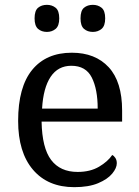

<svg xmlns="http://www.w3.org/2000/svg" viewBox="-20 -764 575 794"><path d="M287 10Q178 10 116.5 -62Q55 -134 55 -264Q55 -404 113 -475Q171 -546 277 -546Q374 -546 429.5 -486Q485 -426 485 -307V-261H152Q154 -152 191.5 -102.5Q229 -53 301 -53Q353 -53 389.5 -74.5Q426 -96 444 -123Q451 -120 457 -111Q463 -102 463 -89Q463 -69 444 -46Q425 -23 386 -6.5Q347 10 287 10ZM384 -315Q384 -395 359.5 -443.5Q335 -492 275 -492Q220 -492 189.5 -446.5Q159 -401 154 -315ZM364 -632Q342 -632 327.5 -644.5Q313 -657 313 -688Q313 -720 327.5 -732Q342 -744 364 -744Q385 -744 400 -732Q415 -720 415 -688Q415 -657 400 -644.5Q385 -632 364 -632ZM174 -632Q152 -632 137.5 -644.5Q123 -657 123 -688Q123 -720 137.5 -732Q152 -744 174 -744Q195 -744 210 -732Q225 -720 225 -688Q225 -657 210 -644.5Q195 -632 174 -632Z"/></svg>

Font: Noto Serif Dives Akuru
Style: Regular
Weight: 400
Designer: Fernando Caro
Foundry: Fernando Caro
Version: Version 2.000; ttfautohint (v1.8.4.7-5d5b)